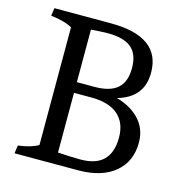

<svg xmlns="http://www.w3.org/2000/svg" viewBox="-100 -759 812 851"><g transform="rotate(15 305.5 -333.5)"><path d="M305 -667Q534 -667 534 -501Q534 -387 417 -354Q486 -334 524 -291.5Q562 -249 562 -188Q562 -101 501.5 -50.5Q441 0 332 0H42Q43 -13 47 -37Q105 -44 139 -64V-604Q104 -624 41 -631L46 -667ZM227 -327V-53Q286 -49 332 -49Q471 -49 471 -187Q471 -254 429.5 -290.5Q388 -327 306 -327ZM304 -621Q279 -621 227 -617V-376H307Q379 -376 413 -406Q447 -436 447 -499Q447 -562 412.5 -591.5Q378 -621 304 -621Z"/></g></svg>

Font: Caladea
Style: Regular
Weight: 400
Designer: Carolina Giovagnoli and Andres Torresi
Foundry: Carolina Giovagnoli and Andres Torresi
Version: Version 1.002